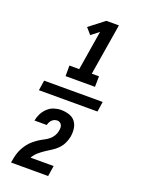

<svg xmlns="http://www.w3.org/2000/svg" viewBox="-184 -929 869 1177"><g transform="rotate(20 250.0 -340.0)"><path d="M178 -444V-513H242L284 -771L234 -732L199 -772L297 -848H379L324 -513H371L370 -444ZM54 -307 64 -373H446L436 -307ZM45 168Q48 150 51.5 133Q55 116 61 99Q67 82 76.5 65.5Q86 49 97.5 34.5Q109 20 124 7.5Q139 -5 154 -15Q169 -25 186 -33.5Q203 -42 217.5 -53.5Q232 -65 242 -81Q252 -97 255 -115V-116Q257 -126 257 -135.5Q257 -145 253 -153Q249 -161 241.5 -166Q234 -171 225 -171Q215 -171 206 -167.5Q197 -164 190 -157Q183 -150 178.5 -141Q174 -132 172 -123H92Q96 -146 107 -168Q118 -190 136.5 -207.5Q155 -225 178 -232.5Q201 -240 224 -240Q251 -240 276.5 -232Q302 -224 317 -204.5Q332 -185 335.5 -158.5Q339 -132 334 -105Q330 -83 319.5 -61.5Q309 -40 292.5 -23Q276 -6 256 6.5Q236 19 215.5 32.5Q195 46 177 62Q159 78 147 99H298L287 168Z"/></g></svg>

Font: Iosevka SS18
Style: Bold Italic
Weight: 700
Italic angle: -9°
Monospace: yes
Designer: Belleve Invis
Foundry: Belleve Invis
Version: Version 25.1.1; ttfautohint (v1.8.4)